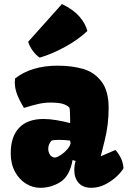

<svg xmlns="http://www.w3.org/2000/svg" viewBox="-20 -895 615 925"><path d="M317.9 -301.8V-316.9Q317.9 -332 317.1 -350.6Q316.4 -369.1 314.9 -375Q310.5 -383.3 289.8 -392.1Q269 -400.9 222.2 -400.9Q193.4 -400.9 162.8 -393.8Q132.3 -386.7 95.2 -375Q75.2 -408.2 63.2 -438.2Q51.3 -468.3 51.3 -498.5Q51.3 -507.8 52.7 -517.1Q131.8 -578.6 257.3 -578.6Q326.7 -578.6 380.4 -563Q434.1 -547.4 468.8 -502.4Q503.4 -457.5 503.4 -375Q503.4 -294.4 484.6 -219Q465.8 -143.6 465.3 -142.1L536.1 -172.4Q550.3 -157.2 561.3 -135.5Q572.3 -113.8 575.2 -85.4Q568.4 -70.8 545.4 -48.1Q522.5 -25.4 489.3 -7.8Q456.1 9.8 419.9 9.8Q379.4 9.8 358.6 -14.2Q337.9 -38.1 337.9 -76.2Q337.9 -97.7 344.2 -119.6L329.6 -124Q315.9 -46.9 271.5 -18.6Q227.1 9.8 173.3 9.8Q138.2 9.8 105.5 -10Q72.8 -29.8 52.2 -67.6Q31.7 -105.5 31.7 -156.2Q31.7 -237.3 72.3 -279.5Q112.8 -321.8 189.9 -321.8Q218.8 -321.8 253.7 -315.9Q288.6 -310.1 317.9 -301.8ZM320.3 -206.1 317.4 -217.8Q291.5 -221.2 262.2 -221.2Q237.3 -221.2 228 -217.3Q212.4 -199.7 212.4 -178.2Q212.4 -162.6 220.5 -149.9Q228.5 -137.2 245.6 -135.7Q257.8 -138.2 274.7 -149.4Q291.5 -160.6 304.7 -176.3Q317.9 -191.9 320.3 -206.1ZM278.3 -875.5Q332.5 -849.6 362.1 -815.9Q391.6 -782.2 400.9 -745.6Q356 -703.6 293.9 -669.4Q231.9 -635.3 171.4 -617.2Q153.8 -628.4 137.7 -650.6Q121.6 -672.9 115.7 -693.8Z"/></svg>

Font: Kavoon
Style: Regular
Weight: 400
Designer: Viktoriya Grabowska
Foundry: Viktoriya Grabowska
Version: Version 1.004; ttfautohint (v1.4.1)